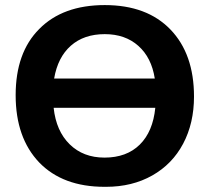

<svg xmlns="http://www.w3.org/2000/svg" viewBox="-20 -718 818 748"><path d="M735.8 -341.8Q735.8 -238.3 693.6 -158.4Q651.4 -78.6 573.2 -34.4Q495.1 9.8 393.1 9.8H387.2Q224.6 9.8 132.8 -85Q41 -181.2 41 -347.2Q41 -513.2 132.8 -605Q224.6 -698.2 388.2 -698.2Q552.2 -698.2 644 -603Q735.8 -507.8 735.8 -341.8ZM387.2 -104Q473.1 -104 524.4 -154.5Q575.7 -205.1 585 -297.9H189Q198.7 -207.5 251.5 -155.8Q304.2 -104 387.2 -104ZM388.2 -585Q307.1 -585 256.1 -540Q205.1 -495.1 190.9 -412.1H583Q570.3 -493.7 519 -539.3Q467.8 -585 388.2 -585Z"/></svg>

Font: Libra Sans Modern
Style: Bold
Weight: 700
Foundry: Stefan Peev, Context Ltd
Version: Version 1.000